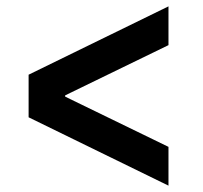

<svg xmlns="http://www.w3.org/2000/svg" viewBox="-20 -612 640 604"><path d="M70 -243 510 -28V-150L185 -308V-312L510 -470V-592L70 -377Z"/></svg>

Font: CommitMono
Style: 700Regular
Weight: 700
Monospace: yes
Designer: Eigil Nikolajsen
Foundry: Eigil Nikolajsen
Version: Version 1.143